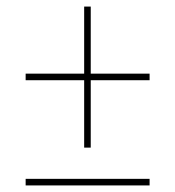

<svg xmlns="http://www.w3.org/2000/svg" viewBox="-20 -592 532 584"><path d="M236 -143V-348H58V-368H236V-572H256V-368H435V-348H256V-143ZM58 -28V-48H435V-28Z"/></svg>

Font: Noto Serif Display SemiCondensed Extra
Style: Regular
Weight: 800
Width: 4
Designer: Monotype Design Team
Foundry: Monotype Imaging Inc.
Version: Version 1.900